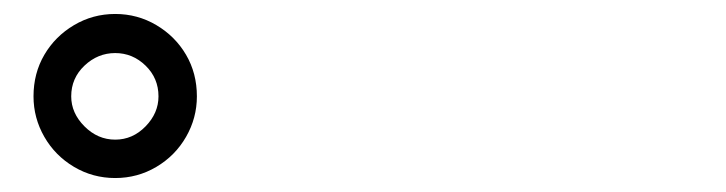

<svg xmlns="http://www.w3.org/2000/svg" viewBox="-20 -845 1040 275"><path d="M28 -707Q28 -740 43.5 -766.5Q59 -793 86 -809Q113 -825 145 -825Q177 -825 204 -809Q231 -793 246.5 -766.5Q262 -740 262 -707Q262 -676 246.5 -649Q231 -622 204 -606Q177 -590 145 -590Q113 -590 86 -606Q59 -622 43.5 -649Q28 -676 28 -707ZM82 -707Q82 -683 101 -664Q120 -645 145 -645Q170 -645 188.5 -664Q207 -683 207 -707Q207 -733 188.5 -751Q170 -769 145 -769Q120 -769 101 -751Q82 -733 82 -707Z"/></svg>

Font: Noto Sans KR SemiBold
Style: Regular
Weight: 600
Designer: Ryoko NISHIZUKA  (kana, bopomofo & ideographs); Paul D. Hunt (Latin, Greek & Cyrillic); Sandoll Communications , Soo-you
Foundry: Adobe
Version: Version 2.004-H2;hotconv 1.0.118;makeotfexe 2.5.65603